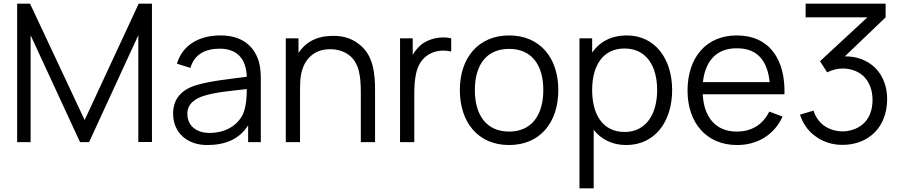

<svg xmlns="http://www.w3.org/2000/svg" viewBox="-20 -770 4888 1040"><path d="M803.1 -750H731.2L438.5 -119.8L142.7 -750H72.9V0H145.8V-579.2L413.5 0H462.5L729.2 -579.2V-1H803.1Z M1392.7 0V-346.9C1392.7 -379.2 1389.6 -407.3 1382.3 -435.4C1355.2 -527.1 1283.3 -578.1 1175 -578.1C1053.1 -578.1 966.7 -521.9 938.5 -425L1011.5 -402.1C1033.3 -477.1 1092.7 -506.3 1170.8 -506.3C1261.5 -506.3 1313.5 -454.2 1316.7 -354.2C1214.6 -340.6 1124 -332.3 1045.8 -309.4C958.3 -284.4 917.7 -229.2 917.7 -155.2C917.7 -50 994.8 15.6 1102.1 15.6C1202.1 15.6 1276 -16.7 1324 -90.6V0ZM1293.8 -146.9C1260.4 -84.4 1194.8 -50 1114.6 -50C1041.7 -50 994.8 -90.6 994.8 -154.2C994.8 -205.2 1033.3 -236.5 1091.7 -253.1C1158.3 -271.9 1225 -277.1 1316.7 -287.5C1316.7 -251 1314.6 -189.6 1293.8 -146.9Z M1924 -531.2C1877.1 -568.8 1819.8 -579.2 1764.6 -575C1714.6 -572.9 1661.5 -555.2 1624 -516.7C1613.5 -506.3 1604.2 -494.8 1596.9 -483.3V-562.5H1528.1V0H1605.2V-289.6C1605.2 -318.8 1606.3 -345.8 1611.5 -369.8C1618.8 -408.3 1636.5 -442.7 1663.5 -466.7C1688.5 -489.6 1722.9 -502.1 1759.4 -503.1C1801 -505.2 1838.5 -494.8 1868.8 -472.9C1925 -431.3 1934.4 -358.3 1934.4 -270.8V0H2011.5V-272.9C2012.5 -372.9 2002.1 -472.9 1924 -531.2Z M2259.4 -526C2240.6 -509.4 2226 -491.7 2215.6 -472.9V-562.5H2146.9V0H2224V-253.1C2224 -343.8 2231.2 -419.8 2288.5 -465.6C2330.2 -497.9 2382.3 -501 2424 -490.6V-562.5C2374 -575 2303.1 -563.5 2259.4 -526Z M2737.5 15.6C2904.2 15.6 3004.2 -105.2 3004.2 -282.3C3004.2 -456.3 2905.2 -578.1 2737.5 -578.1C2572.9 -578.1 2470.8 -458.3 2470.8 -282.3C2470.8 -107.3 2569.8 15.6 2737.5 15.6ZM2922.9 -282.3C2922.9 -149 2861.5 -57.3 2737.5 -57.3C2615.6 -57.3 2552.1 -145.8 2552.1 -282.3C2552.1 -413.5 2611.5 -505.2 2737.5 -505.2C2860.4 -505.2 2922.9 -417.7 2922.9 -282.3Z M3375 -578.1C3291.7 -578.1 3228.1 -543.8 3187.5 -485.4V-562.5H3118.8V250H3195.8V-66.7C3236.5 -15.6 3295.8 15.6 3371.9 15.6C3529.2 15.6 3620.8 -113.5 3620.8 -282.3C3620.8 -450 3529.2 -578.1 3375 -578.1ZM3363.5 -55.2C3243.8 -55.2 3187.5 -151 3187.5 -282.3C3187.5 -413.5 3244.8 -507.3 3362.5 -507.3C3483.3 -507.3 3539.6 -409.4 3539.6 -282.3C3539.6 -154.2 3481.2 -55.2 3363.5 -55.2Z M3786.5 -259.4H4229.2C4234.4 -447.9 4147.9 -578.1 3970.8 -578.1C3804.2 -578.1 3704.2 -457.3 3704.2 -279.2C3704.2 -107.3 3804.2 15.6 3972.9 15.6C4082.3 15.6 4174 -39.6 4218.8 -138.5L4146.9 -165.6C4111.5 -93.8 4050 -57.3 3970.8 -57.3C3855.2 -57.3 3792.7 -136.5 3786.5 -259.4ZM3970.8 -508.3C4083.3 -509.4 4137.5 -439.6 4149 -325H3787.5C3799 -434.4 3857.3 -509.4 3970.8 -508.3Z M4718.8 -404.2C4676 -444.8 4619.8 -465.6 4556.2 -464.6L4777.1 -676V-750H4343.8V-676H4678.1L4421.9 -438.5L4460.4 -378.1C4485.4 -390.6 4516.7 -399 4543.8 -399C4584.4 -399 4624 -386.5 4654.2 -360.4C4690.6 -327.1 4706.2 -279.2 4706.2 -229.2C4706.2 -176 4690.6 -126 4647.9 -92.7C4619.8 -70.8 4583.3 -59.4 4545.8 -58.3C4508.3 -58.3 4471.9 -68.8 4441.7 -90.6C4415.6 -110.4 4396.9 -138.5 4386.5 -170.8L4313.5 -149C4327.1 -104.2 4355.2 -62.5 4393.8 -34.4C4437.5 0 4492.7 15.6 4545.8 14.6C4599 14.6 4655.2 -1 4697.9 -35.4C4756.2 -80.2 4784.4 -152.1 4785.4 -229.2C4786.5 -293.8 4765.6 -359.4 4718.8 -404.2Z"/></svg>

Font: Manrope3
Style: Regular
Weight: 400
Width: 4
Designer: Mikhail Sharanda
Foundry: Mikhail Sharanda
Version: Version 3.000;PS 003.000;hotconv 1.0.88;makeotf.lib2.5.64775